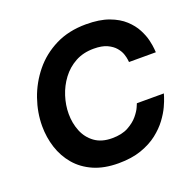

<svg xmlns="http://www.w3.org/2000/svg" viewBox="-132 -884 1035 1029"><g transform="rotate(-20 385.0 -370.0)"><path d="M374 10Q292 10 232 -16.5Q172 -43 133 -89Q94 -135 75 -194Q56 -253 56 -317Q56 -394 82.5 -470.5Q109 -547 160.5 -610.5Q212 -674 288 -712Q364 -750 463 -750Q540 -750 592.5 -730.5Q645 -711 678 -680.5Q711 -650 729 -615.5Q747 -581 754 -550.5Q761 -520 762.5 -500.5Q764 -481 764 -481H611Q611 -481 609.5 -494.5Q608 -508 601.5 -527.5Q595 -547 578.5 -566.5Q562 -586 533 -599.5Q504 -613 457 -613Q397 -613 351.5 -588Q306 -563 275 -521.5Q244 -480 228 -430Q212 -380 212 -330Q212 -277 230.5 -231Q249 -185 288 -156.5Q327 -128 387 -128Q443 -128 479.5 -148Q516 -168 537 -193.5Q558 -219 566.5 -239Q575 -259 575 -259H729Q729 -259 723 -239.5Q717 -220 703 -189.5Q689 -159 663.5 -124.5Q638 -90 599 -59.5Q560 -29 504.5 -9.5Q449 10 374 10Z"/></g></svg>

Font: Be Vietnam Pro
Style: Bold Italic
Weight: 700
Italic angle: -12°
Designer: Lam Bao, Tony Le, Vietanh Nguyen
Foundry: Yellow Type Foundry
Version: Version 1.002; ttfautohint (v1.8.3)